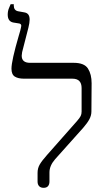

<svg xmlns="http://www.w3.org/2000/svg" viewBox="-20 -893 519 920"><path d="M160 -23V-65Q160 -87 170.5 -105Q181 -123 205 -150L349 -313Q362 -328 366.5 -337Q371 -346 371 -358V-471Q371 -516 327 -516H95Q67 -516 51 -526Q35 -536 35 -564Q35 -602 70 -722Q75 -737 77 -746Q79 -755 80 -759Q82 -767 82 -769Q82 -780 69 -781L44 -785Q17 -790 17 -823Q17 -840 23 -854Q29 -868 31 -873H46V-867Q46 -843 67 -839L95 -834Q109 -832 115.5 -823.5Q122 -815 122 -799Q122 -784 116 -760L86 -643Q84 -631 84 -626Q84 -592 124 -592H333Q384 -592 401.5 -564.5Q419 -537 419 -494L418 -359Q418 -340 408.5 -322Q399 -304 379 -281L244 -130Q217 -99 217 -67V-23Q217 -9 210 -1Q203 7 189 7Q175 7 167.5 -1Q160 -9 160 -23Z"/></svg>

Font: Noto Serif Hebrew Light
Style: Regular
Weight: 300
Designer: Monotype Design Team
Foundry: Monotype Imaging Inc.
Version: Version 1.000